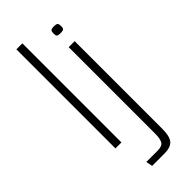

<svg xmlns="http://www.w3.org/2000/svg" viewBox="-262 -659 862 862"><g transform="rotate(-45 169.0 -228.5)"><path d="M64 -629H102V0H64ZM256 -540Q241 -540 236.5 -544Q232 -548 232 -561Q232 -574 236.5 -578.5Q241 -583 256 -583Q271 -583 275.5 -578.5Q280 -574 280 -561Q280 -548 275.5 -544Q271 -540 256 -540ZM125 172 119 141H191Q220 141 228.5 126Q237 111 237 79V-470H275V88Q275 133 259.5 152.5Q244 172 202 172Z"/></g></svg>

Font: Smooch Sans Light
Style: Regular
Weight: 300
Designer: Robert E. Leuschke
Foundry: Robert E. Leuschke
Version: Version 1.010; ttfautohint (v1.8.3)